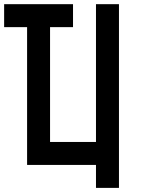

<svg xmlns="http://www.w3.org/2000/svg" viewBox="-20 -798 707 929"><path d="M222.2 -666.7V-111.1H444.4V-777.8H555.6V111.1H444.4V0H111.1V-666.7H0V-777.8H333.3V-666.7Z"/></svg>

Font: Pixeloid Mono
Style: Regular
Weight: 400
Monospace: yes
Designer: GGBotNet
Foundry: GGBotNet
Version: 0.5